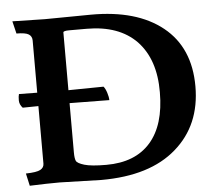

<svg xmlns="http://www.w3.org/2000/svg" viewBox="-51 -769 936 828"><g transform="rotate(-5 417.0 -354.5)"><path d="M247 -395 399 -397Q407 -388 413 -369Q419 -350 419 -337Q369 -337 247 -339V-126Q247 -100 252 -89Q257 -78 287 -69Q317 -60 382 -60Q507 -60 573 -135Q639 -210 639 -352Q640 -494 564 -574Q488 -652 348 -652H273Q247 -652 247 -645ZM33 -397 112 -396V-622Q112 -640 98 -649Q84 -658 45 -658L32 -712Q152 -709 172 -709L372 -711Q570 -712 682 -622Q794 -532 794 -364Q794 -196 680 -97Q566 3 355 3L175 -2Q122 -2 45 1L33 -53Q80 -54 96 -63Q112 -72 112 -89V-338Q82 -337 44 -337Q30 -352 30 -370Q30 -388 33 -397Z"/></g></svg>

Font: Lusitana
Style: Bold
Weight: 700
Designer: Ana Paula Megda
Foundry: Ana Paula Megda
Version: Version 1.001; ttfautohint (v1.4.1)